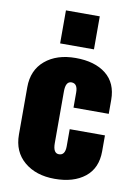

<svg xmlns="http://www.w3.org/2000/svg" viewBox="-91 -869 667 939"><g transform="rotate(10 242.5 -399.5)"><path d="M159 -646V-810H327V-646ZM247 11Q154 11 96 -38Q38 -87 38 -172V-407Q38 -492 95.5 -540.5Q153 -589 247 -589Q342 -589 397.5 -545Q453 -501 453 -417V-348H278V-423Q278 -468 247 -468Q218 -468 218 -418V-161Q218 -111 247 -111Q278 -111 278 -156V-241H453V-162Q453 -78 397 -33.5Q341 11 247 11Z"/></g></svg>

Font: Oswald Heavy
Style: Regular
Weight: 400
Designer: Vernon Adams
Foundry: Vernon Adams
Version: Version 4.101